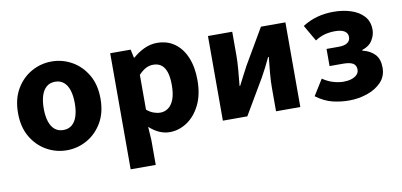

<svg xmlns="http://www.w3.org/2000/svg" viewBox="-67 -716 2320 1108"><g transform="rotate(-10 1093.5 -162.0)"><path d="M277.5 12Q214.8 12 159.7 -18.7Q104.6 -49.5 70.2 -107.5Q35.9 -165.6 35.9 -247.9Q35.9 -330.4 70.2 -388.5Q104.6 -446.7 159.7 -477.4Q214.8 -508.1 277.5 -508.1Q340.3 -508.1 395.3 -477.4Q450.3 -446.7 484.8 -388.5Q519.2 -330.4 519.2 -247.9Q519.2 -165.6 484.8 -107.5Q450.3 -49.5 395.3 -18.7Q340.3 12 277.5 12ZM277.5 -106.6Q307.9 -106.6 328.3 -123.9Q348.7 -141.2 358.6 -173.1Q368.5 -205 368.5 -247.9Q368.5 -290.8 358.6 -322.8Q348.7 -354.7 328.3 -372.1Q307.9 -389.5 277.5 -389.5Q247.1 -389.5 226.8 -372.1Q206.5 -354.7 196.5 -322.8Q186.5 -290.8 186.5 -247.9Q186.5 -205 196.5 -173.1Q206.5 -141.2 226.8 -123.9Q247.1 -106.6 277.5 -106.6Z M619.7 184.1V-496.1H739.6L750.2 -447.3H753.9Q783.3 -473.8 820 -491Q856.7 -508.1 895.1 -508.1Q955.2 -508.1 998.5 -476.9Q1041.8 -445.7 1065.3 -389Q1088.8 -332.4 1088.8 -255.9Q1088.8 -170.8 1058.9 -110.8Q1029 -50.8 981.4 -19.4Q933.8 12 880.1 12Q848.6 12 818.5 -1.5Q788.4 -15.1 761.7 -39.8L766.7 38.7V184.1ZM845.8 -108.3Q871.5 -108.3 892.5 -123.4Q913.6 -138.4 925.9 -170.7Q938.1 -202.9 938.1 -254.2Q938.1 -298.8 928.7 -328.4Q919.3 -358 900.3 -372.9Q881.3 -387.8 851.9 -387.8Q829.8 -387.8 809.4 -377.5Q789 -367.1 766.7 -343.4V-139.7Q786.8 -122.6 807.3 -115.5Q827.7 -108.3 845.8 -108.3Z M1192.6 0V-496H1334.8V-358.4Q1334.8 -320.1 1331 -274.7Q1327.2 -229.3 1322.2 -180.3H1325.6Q1337.9 -206 1354.3 -236.3Q1370.6 -266.7 1381.9 -288.7L1503.1 -496H1646.4V0H1504.1V-138.1Q1504.1 -175.5 1508 -220.9Q1511.9 -266.2 1517.4 -316.2H1513.4Q1501.5 -290.2 1485.7 -259.5Q1469.9 -228.8 1457.6 -206.9L1335.8 0Z M1931 12Q1881.4 12 1833.9 0.3Q1786.3 -11.4 1738.5 -46.9L1796.6 -139.9Q1826.9 -118.7 1859 -109.6Q1891.1 -100.4 1917.1 -100.4Q1943.7 -100.4 1964.4 -106.9Q1985 -113.5 1997 -125.9Q2009.1 -138.3 2009.1 -155.8Q2009.1 -181.1 1990.5 -192.2Q1972 -203.3 1932.6 -203.3H1853.6V-303.8H1923.7Q1959 -303.8 1976.1 -315.7Q1993.3 -327.6 1993.3 -349.5Q1993.3 -372.2 1974.3 -384.2Q1955.3 -396.1 1919.6 -396.1Q1887.7 -396.1 1859.3 -388.8Q1830.9 -381.4 1801.9 -362.6L1747.4 -457.2Q1788.2 -483.3 1833.7 -495.7Q1879.1 -508 1929.4 -508Q1983.2 -508 2030.1 -493.3Q2077 -478.5 2105.7 -447.4Q2134.4 -416.2 2134.4 -366.9Q2134.4 -336.2 2115.8 -305.7Q2097.1 -275.1 2055.6 -262.2V-258.2Q2101.7 -247.1 2127.5 -219.5Q2153.3 -191.8 2153.3 -141.4Q2153.3 -91.1 2121.1 -57.1Q2088.8 -23 2037.8 -5.5Q1986.7 12 1931 12Z"/></g></svg>

Font: Source Sans 3 Variable
Style: Regular
Weight: 200
Designer: Paul D. Hunt
Foundry: Adobe Systems Incorporated
Version: Version 3.026